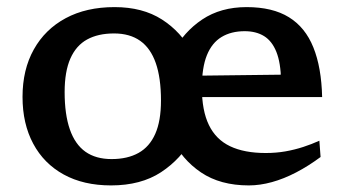

<svg xmlns="http://www.w3.org/2000/svg" viewBox="-20 -524 994 554"><path d="M302 -65Q348 -65 379.8 -82.8Q411.5 -100.5 428 -137.8Q444.5 -175 444.5 -234Q444.5 -299 429.5 -342Q414.5 -385 384.5 -406.2Q354.5 -427.5 309 -427.5Q263 -427.5 231.2 -410Q199.5 -392.5 183 -355Q166.5 -317.5 166.5 -258.5Q166.5 -194 181.5 -150.8Q196.5 -107.5 226.5 -86.2Q256.5 -65 302 -65ZM535.5 -126Q503 -65.5 444.8 -27.2Q386.5 11 300.5 11Q221 11 163.8 -20.5Q106.5 -52 75.8 -109.5Q45 -167 45 -244.5Q45 -323 77.5 -381.2Q110 -439.5 169.5 -471.5Q229 -503.5 310.5 -503.5Q391.5 -503.5 447.2 -467.8Q503 -432 534 -373H479Q510 -432 563.5 -467.8Q617 -503.5 691.5 -503.5Q766.5 -503.5 813.8 -474.2Q861 -445 884.2 -387.2Q907.5 -329.5 909.5 -244H540L538.5 -305.5L833 -309L791 -291Q790 -343 777.5 -374.2Q765 -405.5 742 -419.8Q719 -434 686 -434Q647 -434 619.2 -417.2Q591.5 -400.5 577 -364.8Q562.5 -329 562.5 -271Q562.5 -205 582.8 -163.2Q603 -121.5 644 -102Q685 -82.5 746.5 -82.5Q776.5 -82.5 803.5 -87.2Q830.5 -92 855 -100Q879.5 -108 901.5 -118L905 -71Q870 -45 834.5 -26.5Q799 -8 764.5 1.5Q730 11 698 11Q615.5 11 560 -26.5Q504.5 -64 475 -126Z"/></svg>

Font: Newsreader 9pt Medium
Style: Regular
Weight: 500
Designer: Hugues Gentile
Foundry: Production Type
Version: Version 1.003